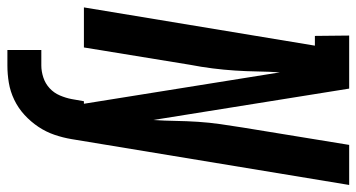

<svg xmlns="http://www.w3.org/2000/svg" viewBox="-252 -528 987 532"><g transform="rotate(90 242.0 -261.5)"><path d="M157 212H114V118H157Q173 118 190 112.5Q207 107 220 95Q233 83 240 66.5Q247 50 250 34L256 0H263L176 -543Q174 -512 173.5 -481Q173 -450 171 -419Q169 -388 165 -356.5Q161 -325 155 -294L107 0H-4L102 -640H75L74 -735H221L308 -192Q310 -223 310.5 -254Q311 -285 313 -316Q315 -347 319.5 -378.5Q324 -410 329 -441L377 -735H488L361 34Q357 58 349 81.5Q341 105 327 126Q313 147 294 164.5Q275 182 252 193Q229 204 205 208Q181 212 157 212Z"/></g></svg>

Font: Iosevka QP
Style: Bold Italic
Weight: 700
Italic angle: -9°
Designer: Belleve Invis
Foundry: Belleve Invis
Version: Version 20.0.0; ttfautohint (v1.8.4)